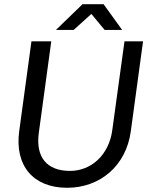

<svg xmlns="http://www.w3.org/2000/svg" viewBox="-20 -876 713 910"><path d="M298 14C454 14 578 -90 600 -254L658 -680H570L512 -258C496 -142 413 -66 312 -66C201 -66 148 -132 164 -247L223 -680H129L71 -254C49 -90 138 14 298 14ZM245 -734H329L413 -810L476 -734H559L471 -856H371Z"/></svg>

Font: Ronzino Oblique
Style: Italic
Weight: 400
Italic angle: -8°
Designer: Nunzio Mazzaferro
Foundry: Collletttivo
Version: Version 1.000;Glyphs 3.3 (3337)